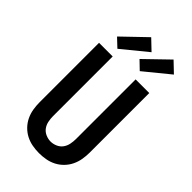

<svg xmlns="http://www.w3.org/2000/svg" viewBox="-292 -1082 1184 1184"><g transform="rotate(45 300.0 -489.5)"><path d="M300 8Q270 8 240.5 2.5Q211 -3 185 -16.5Q159 -30 138 -51.5Q117 -73 104 -100Q91 -127 86 -156.5Q81 -186 81 -215V-735H200V-215Q200 -193 204.5 -170.5Q209 -148 222 -130Q235 -112 256.5 -102.5Q278 -93 300 -93Q322 -93 343.5 -102.5Q365 -112 378 -130Q391 -148 395.5 -170.5Q400 -193 400 -215V-735H519V-215Q519 -186 514 -156.5Q509 -127 496 -100Q483 -73 462 -51.5Q441 -30 415 -16.5Q389 -3 359.5 2.5Q330 8 300 8ZM382 -789 328 -841 479 -987 546 -923ZM187 -789 132 -841 284 -987 351 -923Z"/></g></svg>

Font: Iosevka Aile
Style: Bold
Weight: 700
Designer: Belleve Invis
Foundry: Belleve Invis
Version: Version 28.0.1; ttfautohint (v1.8.4)